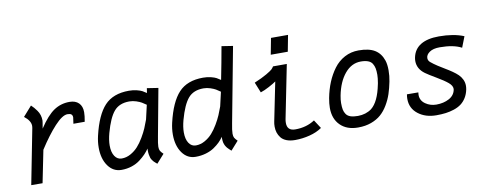

<svg xmlns="http://www.w3.org/2000/svg" viewBox="-60 -976 3226 1274"><g transform="rotate(-10 1552.5 -339.5)"><path d="M205.6 -356.9Q258.3 -437 305.4 -468.8Q352.5 -500.5 411.1 -500.5Q451.2 -500.5 473.4 -478.5Q495.6 -456.5 495.6 -417Q495.6 -391.1 488.8 -356Q488.8 -355.5 488.5 -354.5Q488.3 -353.5 488.3 -353H412.1Q418 -391.6 418 -395Q418 -408.7 410.4 -415.5Q402.8 -422.4 384.3 -422.4Q349.6 -422.4 296.6 -365Q243.7 -307.6 186 -217.8L142.1 0L65.9 -0.5L138.7 -373Q140.1 -379.9 140.1 -386.2Q140.1 -421.9 97.2 -454.6L155.8 -521Q167 -510.3 174.6 -501.7Q182.1 -493.2 192.6 -478.5Q203.1 -463.9 208.5 -446.5Q213.9 -429.2 213.9 -410.2Q213.9 -403.8 205.6 -356.9Z M636.2 -251Q624 -205.6 624 -168.9Q624 -123 641.6 -96.7Q659.2 -70.3 688.5 -70.3Q720.2 -70.3 749.3 -86.7Q778.3 -103 799.3 -126.5Q820.3 -149.9 839.6 -182.6Q858.9 -215.3 870.1 -241.7Q881.3 -268.1 891.6 -296.9L913.6 -392.6Q896 -404.8 884.3 -411.9Q872.6 -418.9 849.4 -426.8Q826.2 -434.6 802.7 -434.6Q735.4 -434.6 699.5 -392.6Q663.6 -350.6 636.2 -251ZM1008.8 -489.3 950.2 -173.8Q940.4 -124 940.4 -104.5Q940.4 -86.9 946 -76.9Q951.7 -66.9 966.3 -53.2L914.6 4.9Q912.6 3.4 904.3 -3.7Q896 -10.7 893.1 -13.9Q890.1 -17.1 883.8 -25.6Q877.4 -34.2 874.8 -42.2Q872.1 -50.3 869.6 -63.7Q867.2 -77.1 867.2 -93.3Q867.2 -101.1 867.7 -105.5Q855 -86.9 839.4 -70.6Q823.7 -54.2 799.8 -35.9Q775.9 -17.6 743.4 -6.8Q710.9 3.9 674.3 3.9Q618.2 3.9 584 -44.2Q549.8 -92.3 549.8 -167.5Q549.8 -206.1 559.1 -246.1Q590.8 -381.8 648.2 -443.4Q705.6 -504.9 812.5 -504.9Q840.8 -504.9 865 -498.8Q889.2 -492.7 900.9 -486.3Q912.6 -480 928.2 -469.2Q931.2 -483.9 933.1 -501Z M1135.7 -251Q1123.5 -205.6 1123.5 -168.9Q1123.5 -123 1141.1 -96.7Q1158.7 -70.3 1188 -70.3Q1219.7 -70.3 1248.8 -86.7Q1277.8 -103 1298.8 -126.5Q1319.8 -149.9 1339.1 -182.6Q1358.4 -215.3 1369.6 -241.7Q1380.9 -268.1 1391.1 -296.9L1413.1 -392.6Q1395.5 -404.8 1383.8 -411.9Q1372.1 -418.9 1348.9 -426.8Q1325.7 -434.6 1302.2 -434.6Q1234.9 -434.6 1199 -392.6Q1163.1 -350.6 1135.7 -251ZM1544.9 -677.7 1449.7 -173.8Q1440.4 -127 1440.4 -104.5Q1440.4 -86.9 1446 -76.9Q1451.7 -66.9 1465.8 -53.2L1414.1 4.9Q1413.6 4.4 1408 -0.5Q1402.3 -5.4 1401.4 -6.6Q1400.4 -7.8 1395.3 -12.7Q1390.1 -17.6 1388.4 -19.8Q1386.7 -22 1382.6 -27.6Q1378.4 -33.2 1377 -36.6Q1375.5 -40 1372.8 -46.1Q1370.1 -52.2 1369.1 -57.6Q1368.2 -63 1367.2 -70.1Q1366.2 -77.1 1366.2 -84.5Q1366.2 -92.3 1366.7 -96.7Q1354.5 -79.1 1338.6 -63.2Q1322.8 -47.4 1299.1 -31.2Q1275.4 -15.1 1242.9 -5.6Q1210.4 3.9 1173.8 3.9Q1117.7 3.9 1083.5 -44.2Q1049.3 -92.3 1049.3 -167.5Q1049.3 -206.1 1058.6 -246.1Q1090.3 -381.8 1147.7 -443.4Q1205.1 -504.9 1312 -504.9Q1340.3 -504.9 1364.5 -498.8Q1388.7 -492.7 1400.4 -486.3Q1412.1 -480 1427.7 -469.2Q1430.2 -480 1449.5 -581.5Q1468.8 -683.1 1469.2 -689.5Z M1802.2 -686.5H1917L1896 -576.7H1781.2ZM1875.5 -498 1803.7 -138.7Q1801.3 -127 1801.3 -113.3Q1801.3 -60.5 1856 -60.5Q1931.6 -60.5 1987.8 -97.7L2024.9 -40.5Q1990.2 -16.1 1941.2 -3.7Q1892.1 8.8 1843.3 8.8Q1809.6 8.8 1785.4 -0.7Q1761.2 -10.3 1748.3 -26.9Q1735.4 -43.5 1729.5 -62Q1723.6 -80.6 1723.6 -102.1Q1723.6 -121.1 1727.1 -136.7L1779.8 -397Q1764.6 -385.7 1731.2 -367.9Q1697.8 -350.1 1672.9 -342.3L1644.5 -412.6Q1696.8 -434.6 1728.5 -453.1Q1760.3 -471.7 1768.3 -479.7Q1776.4 -487.8 1782.7 -498Z M2373.5 -105Q2424.3 -145.5 2446.8 -258.8Q2447.3 -260.3 2447.8 -263.2Q2448.2 -266.1 2448.7 -267.6Q2454.6 -301.3 2454.6 -323.2Q2454.6 -349.1 2451.2 -366.5Q2447.8 -383.8 2438.5 -398.9Q2429.2 -414.1 2409.9 -421.4Q2390.6 -428.7 2361.3 -428.7Q2298.8 -428.7 2253.4 -374.3Q2208 -319.8 2190.4 -229Q2185.1 -201.2 2185.1 -179.7Q2185.1 -152.8 2188.5 -135.5Q2191.9 -118.2 2201.9 -103.8Q2211.9 -89.4 2231.2 -82.8Q2250.5 -76.2 2280.8 -76.2Q2335 -76.7 2373.5 -105ZM2269 -0.5H2268.1Q2193.4 -0.5 2149.7 -43.7Q2106 -86.9 2106 -160.6Q2106 -189.9 2112.8 -226.6Q2123.5 -282.7 2143.3 -330.6Q2163.1 -378.4 2192.6 -418.2Q2222.2 -458 2265.1 -481Q2308.1 -503.9 2359.4 -503.9Q2429.7 -503.9 2468.8 -479.7Q2507.8 -455.6 2524.4 -405.8Q2533.2 -379.4 2533.2 -339.4Q2533.2 -300.8 2525.9 -265.1Q2517.1 -220.7 2504.9 -183.8Q2492.7 -147 2471.9 -112.1Q2451.2 -77.1 2424.1 -53.2Q2397 -29.3 2357.7 -14.9Q2318.4 -0.5 2270 -0.5Z M2767.1 -280.3Q2718.3 -315.9 2718.3 -369.1Q2718.3 -381.3 2721.2 -394.5Q2732.9 -448.2 2778.3 -475.6Q2823.7 -502.9 2900.4 -502.9Q3000 -502.9 3068.4 -474.6L3040 -401.9Q2986.3 -430.7 2893.6 -430.7Q2849.1 -430.7 2824.7 -413.6Q2800.3 -396.5 2800.3 -374Q2800.3 -357.4 2814 -345.7Q2833 -329.6 2859.4 -312.5Q2885.7 -295.4 2906.7 -283.2Q2927.7 -271 2950 -255.6Q2972.2 -240.2 2987.1 -225.8Q3002 -211.4 3011.5 -191.7Q3021 -171.9 3021 -149.4Q3021 -138.7 3018.6 -125Q3012.2 -93.3 2997.3 -69.6Q2982.4 -45.9 2962.2 -31Q2941.9 -16.1 2914.1 -6.8Q2886.2 2.4 2857.7 6.1Q2829.1 9.8 2794.4 9.8Q2721.2 9.8 2671.9 -28.6Q2622.6 -66.9 2622.6 -130.4Q2622.6 -145 2625.5 -161.1L2702.1 -160.6Q2700.7 -151.9 2700.7 -144Q2700.7 -105.5 2733.2 -82.8Q2765.6 -60.1 2806.6 -60.1Q2855.5 -60.1 2892.3 -79.8Q2929.2 -99.6 2936.5 -137.7Q2937 -139.6 2937 -144Q2937 -165 2912.1 -186Q2887.2 -207 2837.6 -236.1Q2788.1 -265.1 2767.1 -280.3Z"/></g></svg>

Font: Fantasque Sans Mono
Style: Italic
Weight: 400
Italic angle: -11°
Monospace: yes
Designer: Jany Belluz
Version: Version 1.8.0 ; ttfautohint (v1.8.2)